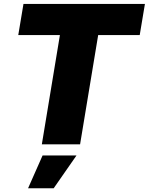

<svg xmlns="http://www.w3.org/2000/svg" viewBox="-20 -748 771 995"><path d="M74.7 -566.4 101.6 -727.5H731L704.1 -566.4H488.8L395 0H196.8L290.5 -566.4ZM125.5 227.5 200.7 57.6H376.5L258.3 227.5Z"/></svg>

Font: Inter 17pt Black
Style: Italic
Weight: 900
Italic angle: -9.3988°
Version: Version 4.001;git-66647c0bb